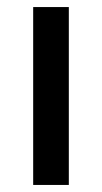

<svg xmlns="http://www.w3.org/2000/svg" viewBox="-20 -524 289 544"><path d="M74 0V-504H175V0Z"/></svg>

Font: Mulish SemiBold
Style: Regular
Weight: 600
Designer: Vernon Adams
Foundry: Vernon Adams
Version: Version 3.603; ttfautohint (v1.8.3)